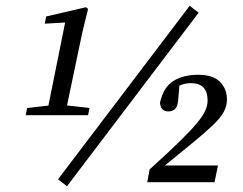

<svg xmlns="http://www.w3.org/2000/svg" viewBox="-20 -631 840 665"><path d="M212 14 181 -10 637 -611 668 -587ZM285 -232H69L74 -257L163 -267H201L290 -257ZM205 -232H141L209 -570L223 -554L135 -549L140 -574L278 -606L285 -600L265 -518ZM490 0 498 -44Q562 -102 601.5 -140.5Q641 -179 662 -204.5Q683 -230 691 -248Q699 -266 699 -283Q699 -343 641 -343Q623 -343 606.5 -336.5Q590 -330 576 -316L603 -353L598 -295Q597 -266 588 -255.5Q579 -245 563 -245Q537 -245 534 -275Q546 -329 580.5 -350.5Q615 -372 666 -372Q718 -372 742 -347.5Q766 -323 766 -286Q766 -264 755 -243.5Q744 -223 718.5 -198.5Q693 -174 650.5 -139Q608 -104 544 -52L540 -58H735L723 0Z"/></svg>

Font: Lisu Bosa Light
Style: Italic
Weight: 300
Italic angle: -19°
Designer: David Morse, Annie Olsen, Victor Gaultney, Frank Grießhammer (Latin)
Foundry: SIL International
Version: Version 2.000